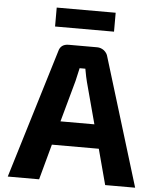

<svg xmlns="http://www.w3.org/2000/svg" viewBox="-58 -921 781 970"><g transform="rotate(5 332.0 -436.0)"><path d="M190 -776V-872H489V-776ZM226 -180 177 0H18L217 -653Q226 -690 267 -690H411Q430 -690 446 -678Q462 -665 466 -647L664 0H512L464 -180ZM375 -510Q369 -532 361 -577H332Q321 -526 317 -511L259 -301H431Z"/></g></svg>

Font: Taylor Sans Bold LRS
Style: Bold
Weight: 700
Italic angle: -8°
Designer: Natanael Gama
Version: Version 1.001 September 8, 2015